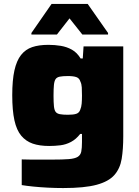

<svg xmlns="http://www.w3.org/2000/svg" viewBox="-20 -745 704 972"><path d="M300 207Q262 207 222.5 205Q183 203 148.5 199.5Q114 196 90 192V62Q113 63 138.5 63Q164 63 190.5 63Q217 63 242 63Q298 63 328.5 60.5Q359 58 373.5 49Q388 40 391.5 22Q395 4 395 -26V-67H386Q365 -40 339.5 -26.5Q314 -13 286 -9.5Q258 -6 229 -6Q180 -6 145.5 -18Q111 -30 87.5 -58Q64 -86 53 -136Q42 -186 42 -263Q42 -339 53 -388.5Q64 -438 86.5 -466.5Q109 -495 143 -506.5Q177 -518 225 -518Q257 -518 287.5 -513Q318 -508 344 -493.5Q370 -479 388 -449H399L403 -510H604V-55Q604 10 596 59Q588 108 559 141Q530 174 469 190.5Q408 207 300 207ZM324 -164Q352 -164 366.5 -169Q381 -174 386 -189Q392 -203 393.5 -220.5Q395 -238 395 -261Q395 -285 394 -302.5Q393 -320 387 -332Q382 -349 367 -354.5Q352 -360 324 -360Q298 -360 283 -357Q268 -354 261.5 -344.5Q255 -335 253 -315Q251 -295 251 -261Q251 -227 253 -207.5Q255 -188 261.5 -179Q268 -170 283 -167Q298 -164 324 -164ZM139 -570V-578L241 -725H424L527 -578V-570H397L332 -652L268 -570Z"/></svg>

Font: Saira Expanded ExtraBold
Style: Regular
Weight: 800
Width: 7
Designer: Hector Gatti with collaboration of the Omnibus-Type team
Foundry: Omnibus-Type
Version: Version 1.101